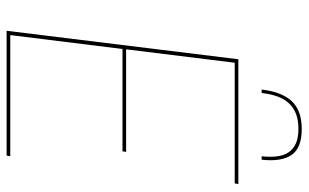

<svg xmlns="http://www.w3.org/2000/svg" viewBox="-196 -736 932 580"><g transform="rotate(90 270.0 -446.0)"><path d="M73 0ZM536 -700 534 -689H169.5L129 -361H439L437 -350H128L86 -11H452L450 0H73L159 -700ZM370 -891.5Q426.5 -891.5 447.8 -861.2Q469 -831 462.5 -770.5H452Q455 -797 452.2 -817.5Q449.5 -838 439.8 -852.2Q430 -866.5 412.8 -874Q395.5 -881.5 369 -881.5Q342.5 -881.5 323.5 -874Q304.5 -866.5 291.5 -852.2Q278.5 -838 271.2 -817.5Q264 -797 261 -770.5H250.5Q257.5 -831 285.5 -861.2Q313.5 -891.5 370 -891.5Z"/></g></svg>

Font: Lato Hairline
Style: Italic
Weight: 100
Italic angle: -7°
Designer: Lukasz Dziedzic
Foundry: tyPoland Lukasz Dziedzic
Version: Version 2.007; 2014-02-27